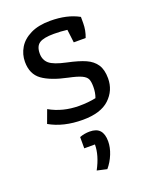

<svg xmlns="http://www.w3.org/2000/svg" viewBox="-139 -555 709 895"><g transform="rotate(-20 215.0 -107.5)"><path d="M44 -31 68 -96Q133 -59 214 -59Q260 -59 297 -67Q306 -91 306 -120Q306 -146 300 -159Q294 -172 274 -181.5Q254 -191 211 -200Q129 -217 87.5 -247Q46 -277 46 -338Q46 -375 65 -407Q84 -439 123.5 -458.5Q163 -478 221 -478Q306 -478 363 -446V-415Q363 -379 350 -346H291L283 -411Q251 -415 217 -415Q166 -415 145 -401Q124 -387 124 -351Q124 -319 145.5 -300.5Q167 -282 228 -269Q285 -257 317.5 -242.5Q350 -228 367 -202.5Q384 -177 384 -134Q384 -74 340.5 -33Q297 8 208 8Q112 8 44 -31ZM187 252Q221 189 221 135H168V79Q192 70 218 70Q252 70 268 88Q284 106 284 142Q284 172 271 204.5Q258 237 236 263Z"/></g></svg>

Font: Athiti Medium
Style: Regular
Weight: 500
Designer: CadsonDemak Team
Foundry: CadsonDemak
Version: Version 1.033